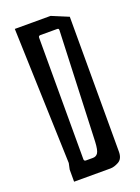

<svg xmlns="http://www.w3.org/2000/svg" viewBox="-137 -771 607 832"><g transform="rotate(-20 166.5 -355.0)"><path d="M283 -678V-56Q283 -23 262 -11.5Q241 0 224 0H56V-56L62 -84L41 -710H206ZM201 -131 221 -638Q221 -644 219 -645.5Q217 -647 212 -647H136Q127 -647 127 -638V-78Q127 -69 136 -69H168Q183 -69 191 -81Q199 -93 201 -131Z"/></g></svg>

Font: Bahiana
Style: Regular
Weight: 400
Designer: Pablo Cosgaya & Dani Raskovsky
Foundry: Pablo Cosgaya & Dani Raskovsky
Version: Version 1.005